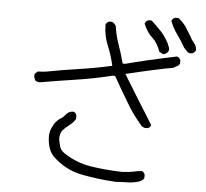

<svg xmlns="http://www.w3.org/2000/svg" viewBox="-60 -909 1119 1044"><g transform="rotate(5 500.0 -386.5)"><path d="M610 72Q516 67 423 49Q330 31 260 -38Q226 -76 226 -149Q228 -175 241 -199Q252 -224 277 -243Q294 -252 308.5 -270Q323 -288 346 -288Q361 -285 365 -269V-250Q354 -230 333 -214.5Q312 -199 294 -179Q283 -160 283 -133Q287 -110 292.5 -91.5Q298 -73 318 -59Q388 -12 470.5 0.5Q553 13 640 15Q680 13 695.5 9Q711 5 745 1Q759 5 763 20V36Q760 46 752.5 50Q745 54 737 59Q700 69 677 69Q654 69 610 72ZM756 -234H739L725 -241Q672 -301 635 -366Q595 -432 557 -500L544 -502Q448 -478 348 -463Q248 -448 149 -431Q142 -433 134.5 -434Q127 -435 124 -444Q118 -453 118 -470Q119 -474 122 -477Q131 -486 136 -489Q158 -489 179 -492Q262 -508 355 -521.5Q448 -535 536 -555Q523 -613 501.5 -664.5Q480 -716 480 -774Q480 -780 487 -786Q494 -792 499 -793H515Q527 -787 536 -772Q543 -721 560.5 -672Q578 -623 591 -572H606Q701 -598 882 -636Q897 -632 902 -617V-600Q898 -589 889 -585Q880 -581 868 -573Q784 -559 611 -517Q670 -420 775 -252Q769 -237 756 -234ZM805 -642 784 -654Q767 -702 738.5 -727.5Q710 -753 691 -799Q697 -814 711 -819H728Q763 -786 783.5 -764Q804 -742 825 -704Q827 -700 828.5 -694.5Q830 -689 833 -684Q836 -679 836 -671Q836 -661 827.5 -652.5Q819 -644 805 -642ZM962 -660H947Q937 -664 930.5 -672Q924 -680 916 -688Q896 -724 872.5 -756Q849 -788 835 -826Q836 -829 837 -831.5Q838 -834 843 -838.5Q848 -843 854 -845H872Q896 -827 914 -802L945 -752Q954 -733 968 -717Q982 -701 982 -679Q976 -665 962 -660Z"/></g></svg>

Font: Yozai
Style: Regular
Weight: 400
Designer: LXGW / Y.OzVox
Foundry: LXGW / Y.OzVox
Version: Version 0.861;October 22, 2024